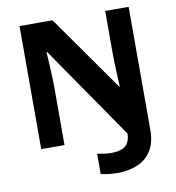

<svg xmlns="http://www.w3.org/2000/svg" viewBox="-97 -801 1007 1097"><g transform="rotate(-10 406.5 -252.0)"><path d="M496 210Q465 210 441 206.5Q417 203 400 199V81Q418 85 438 88Q458 91 481 91Q518 91 542 81.5Q566 72 578 51.5Q590 31 591 -2L220 -540H216Q218 -512 220 -474.5Q222 -437 223.5 -400Q225 -363 225 -336V0H90V-714H281L591 -274H594Q593 -302 591 -338.5Q589 -375 588 -411Q587 -447 587 -471V-714H723V0Q723 72 694.5 118.5Q666 165 615 187.5Q564 210 496 210Z"/></g></svg>

Font: Noto Sans Myanmar
Style: Regular
Weight: 400
Designer: Monotype Design Team
Foundry: Monotype Imaging Inc.
Version: Version 2.107